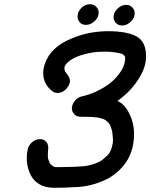

<svg xmlns="http://www.w3.org/2000/svg" viewBox="-20 -871 713 911"><path d="M238 20Q138 20 113 -74Q107 -97 107 -122Q107 -142 111.5 -162Q116 -182 132.5 -196.5Q149 -211 170 -211Q189 -211 201 -196Q209 -185 209 -170Q209 -163 208 -155.5Q207 -148 207 -139Q207 -120 208.5 -117Q210 -114 210 -113L216 -97Q218 -95 220 -92Q222 -89 226 -87Q226 -86 227 -86Q235 -80 238 -79Q241 -78 260 -78Q328 -78 384 -83Q434 -91 464 -111Q465 -111 487 -131Q509 -151 515 -192L516 -203Q516 -217 514 -232Q512 -247 512 -249Q512 -251 511 -252Q507 -268 500 -282Q483 -306 454 -311Q438 -317 361 -317Q341 -318 331 -330.5Q321 -343 321 -356Q321 -377 338 -396Q350 -409 366 -413Q438 -429 501 -475Q535 -503 553 -532Q556 -534 557 -538Q574 -567 574 -595Q574 -600 573 -602V-603Q569 -610 561 -614V-615Q521 -626 480 -626Q447 -626 426 -623Q418 -621 415 -621Q332 -607 297 -571Q296 -571 296 -570Q290 -563 286 -554V-543L287 -539Q287 -532 296 -522Q312 -504 312 -486Q312 -471 299 -455Q280 -430 252 -430Q240 -430 230 -437Q185 -471 185 -524Q185 -563 211 -606Q242 -651 295 -677Q387 -723 493 -723Q581 -723 627 -698.5Q673 -674 673 -604Q673 -558 647 -512Q606 -440 537 -392Q569 -379 591 -337Q616 -290 616 -235Q616 -96 493 -24Q414 16 332 17Q286 20 238 20ZM560 -750Q540 -750 528 -764Q519 -775 519 -789Q519 -815 542 -834Q559 -848 579 -848Q599 -848 610 -833Q619 -823 619 -809Q619 -783 597 -765Q580 -750 560 -750ZM388 -753Q368 -753 358 -765.5Q348 -778 348 -792Q348 -818 370 -837Q387 -851 407 -851Q427 -851 439 -836Q448 -826 448 -812Q448 -786 426 -768Q408 -753 388 -753Z"/></svg>

Font: Bad Comic
Style: Italic
Weight: 400
Italic angle: -11°
Designer: GGBotNet
Foundry: GGBotNet
Version: 0.95